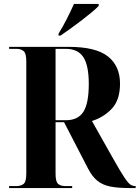

<svg xmlns="http://www.w3.org/2000/svg" viewBox="-20 -951 706 971"><path d="M26 0V-10H63Q86 -10 99.5 -21Q113 -32 113 -72V-641Q113 -681 99.5 -692.5Q86 -704 63 -704H26V-714H328Q465 -714 526 -665.5Q587 -617 587 -528Q587 -446 546 -402Q505 -358 445 -339L555 -144Q590 -82 609 -53.5Q628 -25 639.5 -17.5Q651 -10 664 -10H666V0H634Q577 0 538.5 -7.5Q500 -15 473.5 -36Q447 -57 426 -97L304 -333H261V-72Q261 -32 274 -21Q287 -10 310 -10H345V0ZM313 -343Q375 -343 402 -386Q429 -429 429 -526Q429 -620 401.5 -662Q374 -704 312 -704H261V-343ZM276 -781Q297 -814 318 -855.5Q339 -897 354 -931H479V-921Q467 -908 443.5 -888.5Q420 -869 392 -847.5Q364 -826 336 -806Q308 -786 286 -771H276Z"/></svg>

Font: Noto Serif Display SemiCondensed
Style: Bold
Weight: 700
Width: 4
Designer: Monotype Design Team
Foundry: Monotype Imaging Inc.
Version: Version 2.009